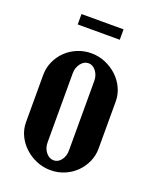

<svg xmlns="http://www.w3.org/2000/svg" viewBox="-126 -716 637 798"><g transform="rotate(20 192.5 -317.0)"><path d="M190 -505Q223 -505 252.5 -492.5Q282 -480 304.5 -459Q327 -438 340 -410Q353 -382 353 -352V-143Q353 -112 340.5 -84Q328 -56 306.5 -35Q285 -14 256.5 -2Q228 10 195 10Q162 10 132.5 -2.5Q103 -15 80.5 -36Q58 -57 45 -84.5Q32 -112 32 -143V-352Q32 -383 44.5 -411Q57 -439 78.5 -460Q100 -481 129 -493Q158 -505 190 -505ZM193 -462Q173 -462 159 -443.5Q145 -425 145 -401V-94Q145 -69 159.5 -51Q174 -33 194 -33Q213 -33 226.5 -50.5Q240 -68 240 -94V-401Q240 -426 226 -444Q212 -462 193 -462ZM281 -598H95V-644H281Z"/></g></svg>

Font: Moniqa ExtBd Paragraph
Style: Regular
Weight: 800
Designer: Rajesh Rajput
Foundry: Rajesh Rajput
Version: Version 1.000